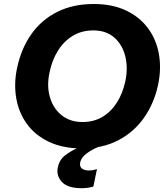

<svg xmlns="http://www.w3.org/2000/svg" viewBox="-20 -748 854 985"><path d="M401 13.5Q303 13.5 232 -20Q161 -53.5 118.8 -111.2Q76.5 -169 63.5 -243.2Q50.5 -317.5 67.5 -399Q89 -500 141.5 -573.8Q194 -647.5 274.8 -687.5Q355.5 -727.5 461 -727.5Q556.5 -727.5 626.5 -694.2Q696.5 -661 739.2 -603.2Q782 -545.5 795.2 -470.8Q808.5 -396 791 -312.5Q770 -216 718 -142.8Q666 -69.5 586 -28Q506 13.5 401 13.5ZM403.5 -122Q462 -122 506.5 -149Q551 -176 580.5 -223.2Q610 -270.5 623 -331Q637.5 -401 622.5 -460.2Q607.5 -519.5 565.8 -555.8Q524 -592 459 -592Q399 -592 353.2 -564.2Q307.5 -536.5 277.5 -488.2Q247.5 -440 234.5 -378.5Q219 -307.5 236 -249.5Q253 -191.5 296.2 -156.8Q339.5 -122 403.5 -122ZM399 217.5Q327 217.5 297.5 185.2Q268 153 276.5 111.5Q284.5 71 315.8 47.5Q347 24 391 5L397 -24L475 -33.5L499 0Q456 16 426 38Q396 60 391.5 85.5Q387.5 105.5 399.5 116Q411.5 126.5 435.5 126.5Q449 126.5 460 124.2Q471 122 477.5 119.5L459 209Q448 212.5 432.8 215Q417.5 217.5 399 217.5Z"/></svg>

Font: Commissioner
Style: Bold Italic
Weight: 700
Italic angle: -12°
Designer: Kostas Bartsokas
Foundry: Kostas Bartsokas
Version: Version 1.000; ttfautohint (v1.8.3)